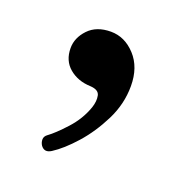

<svg xmlns="http://www.w3.org/2000/svg" viewBox="-66 -177 386 402"><g transform="rotate(20 127.0 24.5)"><path d="M87 161Q73 170 64 158Q60 152 60 145Q60 138 67 133Q81 123 103 99Q125 75 135 46Q140 31 137.5 19Q135 7 116 6Q88 5 69 -11Q50 -27 50 -55Q50 -78 68 -97Q86 -116 118 -116Q149 -116 172.5 -90.5Q196 -65 196 -23Q196 17 177.5 54Q159 91 134 119Q109 147 87 161Z"/></g></svg>

Font: Zen Old Mincho
Style: Regular
Weight: 400
Designer: Yoshimichi Ohira
Foundry: Positype
Version: Version 1.001